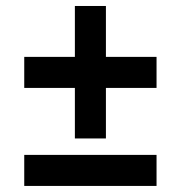

<svg xmlns="http://www.w3.org/2000/svg" viewBox="-20 -638 601 639"><path d="M501 -122.5H60.7V-19.2H501ZM501 -448.7H332.5V-618.1H229.2V-448.7H60.7V-345.4H229.2V-177.2H332.5V-345.4H501Z"/></svg>

Font: Estedad-FD VF
Style: Regular
Weight: 100
Designer: Amin Abedi
Version: Version 7.3